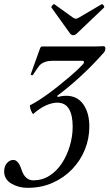

<svg xmlns="http://www.w3.org/2000/svg" viewBox="-37 -889 526 922"><path d="M95 13Q52 13 17.5 -7.5Q-17 -28 -17 -66Q-17 -91 -3.5 -106Q10 -121 27 -121Q52 -121 67 -72Q84 -23 123 -23Q166 -23 201 -45.5Q236 -68 260.5 -105.5Q285 -143 298.5 -189Q312 -235 312 -281Q312 -336 294 -366Q276 -396 238 -396Q213 -396 183 -382.5Q153 -369 123 -342Q121 -340 116 -349.5Q111 -359 108 -370.5Q105 -382 108 -384Q178 -419 297 -520Q320 -540 334.5 -553.5Q349 -567 359 -578Q366 -584 366 -591Q366 -597 360 -597H214Q195 -597 179 -591.5Q163 -586 152 -574Q148 -569 139 -556Q130 -543 121 -529Q120 -527 115 -528Q110 -529 111 -533Q113 -538 116.5 -548.5Q120 -559 129 -583.5Q138 -608 154 -653Q158 -666 165 -666H378Q410 -666 425.5 -666Q441 -666 457 -667Q469 -669 469 -656Q469 -645 462 -637Q358 -519 238 -429L240 -423Q260 -429 281 -429Q334 -429 363 -388Q392 -347 392 -281Q392 -224 371 -171.5Q350 -119 310.5 -77.5Q271 -36 216.5 -11.5Q162 13 95 13ZM314 -720Q305 -720 298 -730L210 -853Q208 -856 214.5 -863.5Q221 -871 225 -868L314 -804Q321 -799 327 -799Q333 -799 341 -804L450 -868Q455 -871 460.5 -863Q466 -855 462 -852L333 -729Q324 -720 314 -720Z"/></svg>

Font: Junicode Two Beta Condensed
Style: Italic
Weight: 400
Width: 3
Italic angle: -9°
Version: Version 1.053; ttfautohint (v1.8.4)